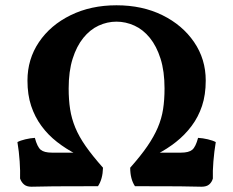

<svg xmlns="http://www.w3.org/2000/svg" viewBox="-20 -705 882 727"><path d="M99 2Q81 2 71 -6.5Q61 -15 56 -29Q57 -56 54.5 -93.5Q52 -131 46 -167Q57 -173 76 -177.5Q95 -182 112 -183Q121 -149 134 -138Q147 -127 177 -127H285L269 -121Q230 -141 196 -167.5Q162 -194 137 -228Q112 -262 98 -304Q84 -346 84 -400Q84 -481 127.5 -545.5Q171 -610 247.5 -647.5Q324 -685 421 -685Q519 -685 595 -647.5Q671 -610 715 -545.5Q759 -481 759 -400Q759 -346 745 -304Q731 -262 705.5 -228Q680 -194 646.5 -167.5Q613 -141 574 -121L558 -127H665Q695 -127 708 -138Q721 -149 730 -183Q748 -182 767 -177.5Q786 -173 797 -167Q791 -131 788 -93.5Q785 -56 786 -29Q782 -15 772 -6.5Q762 2 743 2Q716 1 659 0.5Q602 0 491 0Q473 -27 473 -70Q513 -115 538 -151.5Q563 -188 577.5 -222Q592 -256 597.5 -291.5Q603 -327 603 -370Q603 -435 588 -482.5Q573 -530 547.5 -561.5Q522 -593 489 -608Q456 -623 421 -623Q386 -623 353.5 -608Q321 -593 295.5 -561.5Q270 -530 255 -482.5Q240 -435 240 -370Q240 -327 245.5 -291.5Q251 -256 265 -222Q279 -188 304.5 -151.5Q330 -115 370 -70Q369 -27 351 0Q241 0 184 0.5Q127 1 99 2Z"/></svg>

Font: Vollkorn
Style: Bold
Weight: 700
Designer: Friedrich Althausen
Foundry: Friedrich Althausen
Version: Version 5.000